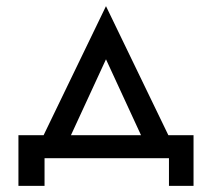

<svg xmlns="http://www.w3.org/2000/svg" viewBox="-20 -515 695 625"><path d="M530 0H125V90H40V-75H122L325 -495L528 -75H610V90H530ZM325 -322 211 -75H439Z"/></svg>

Font: Von Book
Style: Regular
Weight: 400
Version: Version 4.000; ttfautohint (v1.8.4.7-5d5b)